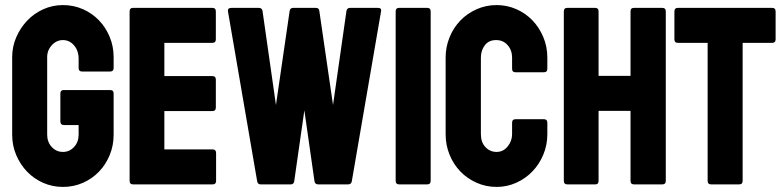

<svg xmlns="http://www.w3.org/2000/svg" viewBox="-20 -727 3078 757"><path d="M228 10Q187 10 150.5 -6Q114 -22 87 -50Q60 -78 44 -115.5Q28 -153 28 -196V-502Q28 -543 44 -580Q60 -617 87 -645.5Q114 -674 150.5 -690.5Q187 -707 228 -707Q270 -707 306.5 -691Q343 -675 370 -647Q397 -619 412.5 -581.5Q428 -544 428 -502V-459Q428 -445 414 -445H304Q290 -445 290 -459V-495Q290 -527 272 -548Q254 -569 228 -569Q203 -569 184.5 -549Q166 -529 166 -502V-196Q166 -167 184 -147.5Q202 -128 228 -128Q254 -128 272 -147.5Q290 -167 290 -196V-234H232Q218 -234 218 -249V-358Q218 -372 231 -372H414Q428 -372 428 -358V-196Q428 -153 412.5 -115.5Q397 -78 370 -50Q343 -22 306.5 -6Q270 10 228 10Z M505 0Q491 0 491 -14V-682Q491 -696 505 -696H817Q831 -696 831 -682V-572Q831 -558 817 -558H628V-427H817Q831 -427 831 -413V-303Q831 -289 817 -289H628V-138H818Q832 -138 832 -123V-14Q832 0 818 0Z M879 -681Q876 -696 893 -696H1000Q1013 -696 1015 -684L1068 -313L1122 -684Q1124 -696 1136 -696H1225Q1238 -696 1239 -684L1293 -313L1346 -684Q1348 -696 1361 -696H1469Q1477 -696 1480.5 -693Q1484 -690 1482 -680L1367 -12Q1365 0 1352 0H1235Q1222 0 1220 -12L1180 -292L1140 -12Q1138 0 1126 0H1008Q996 0 994 -12Z M1554 0Q1540 0 1540 -14V-682Q1540 -696 1554 -696H1664Q1678 -696 1678 -682V-14Q1678 0 1664 0Z M1938 10Q1896 10 1859 -6.5Q1822 -23 1795 -51Q1768 -79 1752.5 -117Q1737 -155 1737 -198V-500Q1737 -542 1752.5 -580Q1768 -618 1795 -646Q1822 -674 1859 -690.5Q1896 -707 1938 -707Q1979 -707 2015.5 -691Q2052 -675 2079 -647Q2106 -619 2122 -581Q2138 -543 2138 -500V-456Q2138 -442 2124 -442H2013Q1999 -442 1999 -456V-500Q1999 -529 1981.5 -549Q1964 -569 1936 -569Q1907 -569 1891.5 -548.5Q1876 -528 1876 -500V-198Q1876 -166 1894 -147Q1912 -128 1938 -128Q1964 -128 1981.5 -149.5Q1999 -171 1999 -198V-243Q1999 -257 2013 -257H2124Q2138 -257 2138 -243V-198Q2138 -155 2122 -117Q2106 -79 2079 -51Q2052 -23 2015.5 -6.5Q1979 10 1938 10Z M2217 0Q2203 0 2203 -14V-682Q2203 -696 2217 -696H2326Q2340 -696 2340 -682V-428H2466V-682Q2466 -696 2480 -696H2591Q2605 -696 2605 -682V-14Q2605 0 2591 0H2480Q2466 0 2466 -14V-290H2340V-14Q2340 0 2327 0Z M2784 0Q2770 0 2770 -14V-558H2653Q2639 -558 2639 -572V-682Q2639 -696 2653 -696H3024Q3038 -696 3038 -682V-572Q3038 -558 3024 -558H2908V-14Q2908 0 2894 0Z"/></svg>

Font: AL Dynamic
Style: Bold
Weight: 700
Version: Version 1.000; ttfautohint (v1.8.2) -l 8 -r 50 -G 200 -x 14 